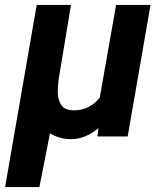

<svg xmlns="http://www.w3.org/2000/svg" viewBox="-41 -548 658 771"><path d="M159.7 -12.7 117.2 203.1H-20.5L106.4 -528.3H244.1L193.8 -225.1Q190.9 -196.8 190.9 -181.6Q190.9 -146.5 205.3 -125.7Q219.7 -105 256.8 -105Q317.9 -105 359.4 -155.3L425.3 -528.3H563.5L471.7 0H350.1L354.5 -33.7Q302.7 10.7 243.7 10.7Q197.3 10.7 159.7 -12.7Z"/></svg>

Font: Mardoto
Style: Bold Italic
Weight: 700
Italic angle: -12°
Designer: Christian Robertson, Vahan Hovhannisyan
Foundry: Google
Version: Version 1.000